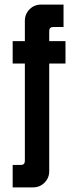

<svg xmlns="http://www.w3.org/2000/svg" viewBox="-20 -663 344 844"><path d="M160.7 -642.9H259.3V-544.3H214.3Q196.4 -544.3 196.4 -526.4V-482.1H267.9V-383.6H196.4V89.3Q196.4 119.3 175.7 140Q155 160.7 125 160.7H35.7V62.1H71.4Q89.3 62.1 89.3 44.3V-383.6H35.7V-482.1H89.3V-571.4Q89.3 -601.4 110 -622.1Q130.7 -642.9 160.7 -642.9Z"/></svg>

Font: Aire Exterior
Style: Regular
Weight: 400
Width: 4
Designer: Jayvee Enaguas (HarvettFox96)
Version: 20190503.02